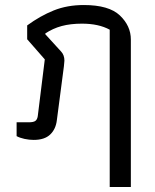

<svg xmlns="http://www.w3.org/2000/svg" viewBox="-20 -546 614 763"><path d="M416 -428Q372 -452 306 -452Q260 -452 225 -442.5Q190 -433 160 -413V-410L223 -341Q236 -327 236 -305Q236 -301 234 -283L206 -69Q202 -33 179.5 -11.5Q157 10 114 10Q96 10 77.5 6Q59 2 46 -5V-60H94Q113 -60 120.5 -65.5Q128 -71 130 -84L158 -310L88 -390V-445Q140 -483 193.5 -504.5Q247 -526 313 -526Q413 -526 456.5 -484.5Q500 -443 500 -389V197H416Z"/></svg>

Font: Athiti Medium
Style: Regular
Weight: 500
Designer: CadsonDemak Team
Foundry: CadsonDemak
Version: Version 1.033